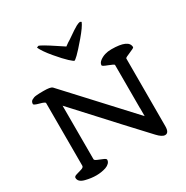

<svg xmlns="http://www.w3.org/2000/svg" viewBox="-217 -1156 1304 1349"><g transform="rotate(-30 435.0 -482.0)"><path d="M627.4 -971.7Q614.7 -939.5 558.6 -873.5Q502.4 -807.6 477.5 -783.9Q452.6 -760.3 447.3 -760.3Q441.9 -760.3 412.8 -786.6Q383.8 -813 333.7 -872.3Q283.7 -931.6 265.1 -971.7L278.8 -978Q295.4 -976.6 398.9 -907.7L447.8 -875.5L472.2 -893.1L492.7 -905.8Q564.5 -956.1 585.4 -966.8Q606.4 -977.5 617.2 -978ZM770 -43Q770 10.7 738.3 10.7Q713.9 10.7 678.7 -27.3Q573.7 -138.7 216.8 -528.8V-94.2Q216.8 -85.9 237.3 -77.4Q257.8 -68.8 278.3 -60.3Q298.8 -51.8 298.8 -43.5Q298.8 -28.3 287.1 -16.4Q275.4 -4.4 257.3 2Q184.1 26.4 91.8 2.9Q41.5 -9.8 41.5 -44.4Q41.5 -56.2 62.7 -62Q84 -67.9 105 -74.5Q126 -81.1 126 -94.2V-602.5Q126 -611.8 83.7 -622.8Q41.5 -633.8 41.5 -643.1Q41.5 -652.3 45.2 -659.9Q48.8 -667.5 57.1 -672.1Q65.4 -676.8 73.7 -679.7Q82 -682.6 96.2 -683.6Q116.2 -685.5 147.5 -685.5H153.8Q207.5 -685.5 220.7 -673.8V-674.3L679.7 -176.8V-240.7L679.2 -244.1V-592.3Q679.2 -598.6 637.2 -614.3Q595.2 -629.9 595.2 -637.2Q595.2 -656.2 615.2 -671.4Q653.8 -700.7 710.9 -700.7Q851.6 -700.7 851.6 -637.2Q851.6 -630.9 811 -614.7Q770.5 -598.6 770.5 -592.3Z"/></g></svg>

Font: Corben
Style: Regular
Weight: 400
Designer: vernon adams
Foundry: vernon adams
Version: Version 1.101